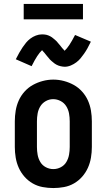

<svg xmlns="http://www.w3.org/2000/svg" viewBox="-20 -944 540 972"><path d="M250 8Q223 8 196 3Q169 -2 145.5 -15.5Q122 -29 104 -49.5Q86 -70 75 -94.5Q64 -119 59.5 -146Q55 -173 55 -200V-330Q55 -357 59.5 -384Q64 -411 75 -435.5Q86 -460 104.5 -480.5Q123 -501 146.5 -514Q170 -527 196.5 -534Q223 -541 250 -541Q277 -541 303.5 -534Q330 -527 353.5 -514Q377 -501 395.5 -480.5Q414 -460 425 -435.5Q436 -411 440.5 -384Q445 -357 445 -330V-200Q445 -173 440.5 -146Q436 -119 425 -94.5Q414 -70 396 -49.5Q378 -29 354.5 -15.5Q331 -2 304 3Q277 8 250 8ZM250 -88Q270 -88 288 -97.5Q306 -107 316 -124Q326 -141 329.5 -160.5Q333 -180 333 -200V-330Q333 -350 329.5 -369.5Q326 -389 315.5 -406Q305 -423 287 -432.5Q269 -442 249 -442Q229 -442 211.5 -432Q194 -422 184 -405.5Q174 -389 170.5 -369.5Q167 -350 167 -330V-200Q167 -180 170.5 -160.5Q174 -141 184 -124Q194 -107 212 -97.5Q230 -88 250 -88ZM307 -606Q302 -606 296.5 -607Q291 -608 286 -609Q281 -610 276 -612Q271 -614 266 -616.5Q261 -619 257 -622Q253 -625 249.5 -628Q246 -631 241 -635Q236 -639 232.5 -643Q229 -647 226 -651Q223 -655 219.5 -658.5Q216 -662 212.5 -667Q209 -672 205 -676.5Q201 -681 198.5 -683.5Q196 -686 193 -690Q181 -679 168.5 -660Q156 -641 140 -609L60 -644Q69 -662 77.5 -677Q86 -692 94.5 -704.5Q103 -717 112 -728Q121 -739 133.5 -748.5Q146 -758 161.5 -764Q177 -770 193 -770Q198 -770 203.5 -769.5Q209 -769 214 -768Q219 -767 224 -765Q229 -763 234 -760.5Q239 -758 243 -755Q247 -752 250.5 -749Q254 -746 259 -742Q264 -738 267.5 -734Q271 -730 274 -726Q277 -722 280.5 -718.5Q284 -715 287.5 -710Q291 -705 295 -700.5Q299 -696 301.5 -693.5Q304 -691 307 -687Q319 -698 331.5 -717Q344 -736 360 -767L440 -733Q431 -714 422.5 -699Q414 -684 405.5 -672Q397 -660 388 -649Q379 -638 366.5 -628.5Q354 -619 338.5 -612.5Q323 -606 307 -606ZM100 -846V-924H400V-846Z"/></svg>

Font: Iosevka Slab
Style: Bold
Weight: 700
Monospace: yes
Designer: Belleve Invis
Foundry: Belleve Invis
Version: Version 11.1.1; ttfautohint (v1.8.3)